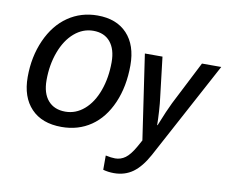

<svg xmlns="http://www.w3.org/2000/svg" viewBox="-97 -850 1457 1216"><g transform="rotate(10 631.0 -242.5)"><path d="M693.8 -450.2Q693.8 -314 647.5 -207.5Q601.1 -101.1 519.8 -45.7Q438.5 9.8 331.1 9.8Q204.6 9.8 135.3 -63.2Q65.9 -136.2 65.9 -265.1Q65.9 -395.5 114 -503.2Q162.1 -610.8 245.6 -668Q329.1 -725.1 435.1 -725.1Q557.6 -725.1 625.7 -652.3Q693.8 -579.6 693.8 -450.2ZM425.8 -625Q358.4 -625 303.7 -578.1Q249 -531.2 218 -448Q187 -364.7 187 -266.1Q187 -181.6 226.8 -135.7Q266.6 -89.8 337.9 -89.8Q405.3 -89.8 459.2 -136.5Q513.2 -183.1 543.2 -265.9Q573.2 -348.6 573.2 -449.2Q573.2 -532.2 534.7 -578.6Q496.1 -625 425.8 -625ZM771 -540H884.3L915 -280.8Q919.4 -250.5 922.9 -195.6Q926.3 -140.6 926.3 -106.9H929.2Q971.2 -211.9 995.1 -259.8L1138.2 -540H1262.2L926.3 85Q882.3 165.5 830.6 202.9Q778.8 240.2 709 240.2Q671.9 240.2 639.2 231V139.2Q675.8 147 700.2 147Q736.3 147 765.6 125.7Q794.9 104.5 826.2 49.8L851.1 4.9Z"/></g></svg>

Font: Open Sans Semibold
Style: Italic
Weight: 600
Italic angle: -12°
Foundry: Ascender Corporation
Version: Version 1.10